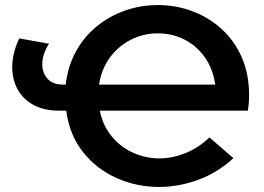

<svg xmlns="http://www.w3.org/2000/svg" viewBox="-20 -730 1044 760"><path d="M610 10Q521 10 442 -25Q363 -60 309 -127.5Q255 -195 242 -292H214Q153 -292 111 -315.5Q69 -339 48 -379.5Q27 -420 28.5 -471Q30 -522 56 -578L174 -557Q149 -518 147.5 -481Q146 -444 167 -419.5Q188 -395 231 -395H240Q249 -470 281.5 -528Q314 -586 364 -626.5Q414 -667 476 -688.5Q538 -710 605 -710Q677 -710 742 -685.5Q807 -661 857.5 -615Q908 -569 937 -503Q966 -437 966 -353Q966 -321 961 -292H375Q387 -233 422 -190.5Q457 -148 506.5 -125.5Q556 -103 611 -103Q661 -103 713 -123.5Q765 -144 809 -186L904 -104Q841 -46 764 -18Q687 10 610 10ZM372 -395H832Q823 -458 790.5 -503.5Q758 -549 710 -573.5Q662 -598 605 -598Q548 -598 498.5 -573Q449 -548 415.5 -503Q382 -458 372 -395Z"/></svg>

Font: Montserrat SemiBold
Style: Regular
Weight: 600
Designer: Julieta Ulanovsky
Foundry: Julieta Ulanovsky
Version: Version 9.000; ttfautohint (v1.8.4.7-5d5b)